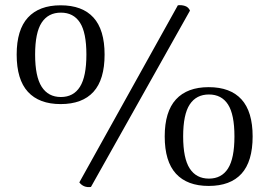

<svg xmlns="http://www.w3.org/2000/svg" viewBox="-20 -727 1066 760"><path d="M220 -315Q135 -315 90.5 -363.5Q46 -412 46 -511Q46 -609 90.5 -657.5Q135 -706 220 -706Q306 -706 350 -657.5Q394 -609 394 -511Q394 -412 350 -363.5Q306 -315 220 -315ZM221 -343Q271 -343 296.5 -383.5Q322 -424 322 -511Q322 -598 296.5 -637.5Q271 -677 221 -677Q171 -677 145 -637.5Q119 -598 119 -511Q119 -424 145 -383.5Q171 -343 221 -343ZM684 -706Q698 -708 712 -703.5Q726 -699 732 -685L340 13Q311 17 294 -5ZM806 9Q721 9 676.5 -39.5Q632 -88 632 -187Q632 -285 676.5 -333.5Q721 -382 806 -382Q892 -382 936 -333.5Q980 -285 980 -187Q980 -88 936 -39.5Q892 9 806 9ZM807 -20Q857 -20 882.5 -60Q908 -100 908 -187Q908 -274 882.5 -313.5Q857 -353 807 -353Q757 -353 731 -313.5Q705 -274 705 -187Q705 -100 731 -60Q757 -20 807 -20Z"/></svg>

Font: Arima
Style: Regular
Weight: 400
Designer: Joana Correia and Natanael Gama
Foundry: NDISCOVER
Version: Version 1.101;gftools[0.9.23]